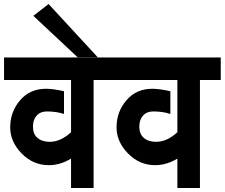

<svg xmlns="http://www.w3.org/2000/svg" viewBox="-30 -920 1123 960"><path d="M134.8 -287.1Q134.8 -249.5 157.7 -230.2Q180.7 -210.9 219.2 -210.9Q272.9 -210.9 325.2 -258.8V-520H-9.8V-632.8H542V-520H438V20H325.2V-127Q271.5 -94.2 213.9 -94.2Q135.3 -94.2 78.1 -152.8Q21 -211.4 21 -283.2Q21 -360.4 69.8 -418Q119.1 -476.1 200.2 -476.1Q235.4 -476.1 290 -463.9V-350.1Q252.4 -362.8 205.1 -362.8Q171.9 -362.8 153.3 -342Q134.8 -321.3 134.8 -287.1Z M458.5 -633.8H357.9L136.7 -840.8L212.9 -899.9Z M666.5 -287.1Q666.5 -249.5 689.5 -230.2Q712.4 -210.9 751 -210.9Q804.7 -210.9 856.9 -258.8V-520H522V-632.8H1073.7V-520H969.7V20H856.9V-127Q803.2 -94.2 745.6 -94.2Q667 -94.2 609.9 -152.8Q552.7 -211.4 552.7 -283.2Q552.7 -360.4 601.6 -418Q650.9 -476.1 731.9 -476.1Q767.1 -476.1 821.8 -463.9V-350.1Q784.2 -362.8 736.8 -362.8Q703.6 -362.8 685.1 -342Q666.5 -321.3 666.5 -287.1Z"/></svg>

Font: Miedinger*
Style: Bold
Weight: 700
Version: Version 001.000